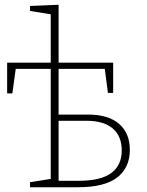

<svg xmlns="http://www.w3.org/2000/svg" viewBox="-20 -786 616 806"><path d="M350 -305Q435 -305 480 -266Q525 -227 525 -157Q525 -82 472 -41Q419 0 308 0H106V-21L193 -35V-497H46L32 -394H10V-523H193V-726L106 -740V-761L226 -766V-523H455V-396H433L420 -497H226V-305ZM310 -27Q403 -27 447 -59.5Q491 -92 491 -155Q491 -214 453.5 -246.5Q416 -279 342 -279H226V-27Z"/></svg>

Font: Bitter Pro ExtraLight
Style: Regular
Weight: 275
Designer: Sol Matas, and Bitter project Authors
Foundry: Sol Matas
Version: Version 1.010